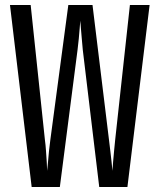

<svg xmlns="http://www.w3.org/2000/svg" viewBox="-20 -750 640 770"><path d="M107 0 20 -730H103L160 -190Q163 -168 164.5 -144.5Q166 -121 167.5 -100Q169 -79 169 -65Q171 -79 172.5 -100Q174 -121 176.5 -144.5Q179 -168 182 -190L254 -730H351L417 -190Q420 -168 422.5 -144.5Q425 -121 427.5 -100Q430 -79 431 -65Q432 -79 433.5 -100Q435 -121 437.5 -144.5Q440 -168 442 -190L501 -730H580L491 0H378L312 -550Q310 -573 308 -595Q306 -617 304.5 -636Q303 -655 302 -667Q301 -655 299.5 -636Q298 -617 296 -595Q294 -573 291 -550L220 0Z"/></svg>

Font: JetBrains Mono
Style: Regular
Weight: 400
Monospace: yes
Designer: Philipp Nurullin, Konstantin Bulenkov
Foundry: JetBrains
Version: Version 2.305